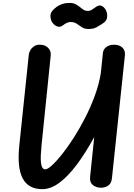

<svg xmlns="http://www.w3.org/2000/svg" viewBox="-20 -1318 940 1348"><path d="M277 10Q179 10 139 -66Q99 -142 116 -301.5L182.5 -936.5Q184 -950 193.2 -966Q202.5 -982 219.5 -993.5Q236.5 -1005 262 -1004Q296 -1004 317.8 -982.2Q339.5 -960.5 336 -927.5L272 -301.5Q268 -261 266.5 -229.2Q265 -197.5 267.8 -175Q270.5 -152.5 277.8 -140.8Q285 -129 298 -129Q314 -129 345 -157.2Q376 -185.5 415.8 -235.2Q455.5 -285 497.8 -351Q540 -417 578.8 -492.8Q617.5 -568.5 646.5 -648.2Q675.5 -728 688 -805.5L702.5 -945.5Q705 -972 726.8 -988Q748.5 -1004 780.5 -1004Q819.5 -1004 840 -983.2Q860.5 -962.5 857 -930L766 -67.5Q762.5 -30.5 740 -15.2Q717.5 0 689 0Q656 0 632.2 -18.8Q608.5 -37.5 612.5 -75.5L641.5 -355.5Q581.5 -245.5 520.2 -163.5Q459 -81.5 398 -35.8Q337 10 277 10ZM602 -1114.5Q573.5 -1114.5 555 -1126.8Q536.5 -1139 519 -1151.2Q501.5 -1163.5 475 -1163.5Q464 -1163.5 450.8 -1158Q437.5 -1152.5 420 -1139Q403.5 -1126 384 -1131.8Q364.5 -1137.5 350.2 -1156Q336 -1174.5 334.5 -1199Q332.5 -1222.5 345.2 -1239.2Q358 -1256 380 -1271.5Q395.5 -1282.5 418 -1290Q440.5 -1297.5 468 -1297.5Q493 -1297.5 509.8 -1289Q526.5 -1280.5 539.5 -1269.5Q552.5 -1258.5 565.5 -1250Q578.5 -1241.5 596.5 -1241.5Q613 -1241.5 624.8 -1249.8Q636.5 -1258 657 -1271.5Q675.5 -1284 692.5 -1277Q709.5 -1270 720.5 -1251.8Q731.5 -1233.5 732.5 -1212Q733.5 -1189 724.5 -1175Q715.5 -1161 691.5 -1146.5Q676 -1137 655.8 -1125.8Q635.5 -1114.5 602 -1114.5Z"/></svg>

Font: Edu NSW ACT Hand Pre
Style: Regular
Weight: 400
Designer: Tina and Corey Anderson, Eben Sorkin, Mirko Velimirovic
Foundry: Sorkin Type Co.
Version: Version 2.000